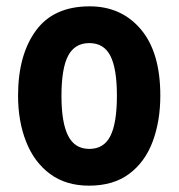

<svg xmlns="http://www.w3.org/2000/svg" viewBox="-20 -576 564 606"><path d="M486 -274Q486 -194 462 -129.5Q438 -65 388 -27.5Q338 10 261 10Q188 10 138 -27Q88 -64 62.5 -128.5Q37 -193 37 -274Q37 -402 93 -479Q149 -556 263 -556Q363 -556 424.5 -483.5Q486 -411 486 -274ZM174 -273Q174 -189 195 -147.5Q216 -106 262 -106Q308 -106 328.5 -147Q349 -188 349 -274Q349 -359 328.5 -399.5Q308 -440 262 -440Q216 -440 195 -400Q174 -360 174 -273Z"/></svg>

Font: Noto Sans Gurmukhi UI Condensed
Style: Bold
Weight: 700
Width: 3
Designer: Jelle Bosma - Monotype Design Team
Foundry: Monotype Imaging Inc.
Version: Version 2.004; ttfautohint (v1.8.4.7-5d5b)